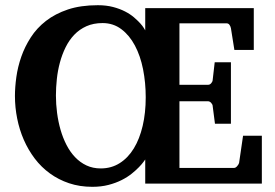

<svg xmlns="http://www.w3.org/2000/svg" viewBox="-20 -702 1052 734"><path d="M537.1 -330.1Q537.1 -385.7 526.9 -437.3Q516.6 -488.8 495.8 -527.8Q475.1 -566.9 444.1 -590.3Q413.1 -613.8 372.1 -613.8Q337.4 -613.8 310.5 -601.8Q283.7 -589.8 263.9 -569.1Q244.1 -548.3 230.7 -521Q217.3 -493.7 209 -462.9Q200.7 -432.1 197.3 -399.7Q193.8 -367.2 193.8 -336.9Q193.8 -303.7 198.2 -270.3Q202.6 -236.8 211.4 -206.1Q220.2 -175.3 234.1 -148.2Q248 -121.1 267.1 -101.1Q286.1 -81.1 310.5 -69.6Q335 -58.1 365.2 -58.1Q405.8 -58.1 437.7 -78.4Q469.7 -98.6 491.7 -134.8Q513.7 -170.9 525.4 -220.7Q537.1 -270.5 537.1 -330.1ZM535.2 0V-92.3Q534.2 -90.8 528.3 -82.8Q522.5 -74.7 511.2 -63Q500 -51.3 483.6 -38.1Q467.3 -24.9 445.1 -13.7Q422.9 -2.4 394.8 4.9Q366.7 12.2 333 12.2Q284.7 12.2 244.1 -1.5Q203.6 -15.1 170.7 -39.1Q137.7 -63 112.8 -95.9Q87.9 -128.9 71 -167.5Q54.2 -206.1 45.7 -248.8Q37.1 -291.5 37.1 -335Q37.1 -368.7 42.5 -407.5Q47.9 -446.3 61.3 -484.9Q74.7 -523.4 97.7 -559.1Q120.6 -594.7 155.8 -622.1Q190.9 -649.4 239.7 -665.8Q288.6 -682.1 354 -682.1Q386.2 -682.1 412.1 -675.3Q438 -668.5 458 -658.2Q478 -647.9 492.2 -635.7Q506.3 -623.5 515.9 -613Q525.4 -602.5 530 -594.7Q534.7 -586.9 535.2 -585.9V-670.9H950.2V-511.2H876L862.8 -594.2Q861.3 -601.6 857.2 -607.2Q853 -612.8 846.2 -612.8H666V-377.9H775.9Q782.7 -377.9 787.8 -384.3Q793 -390.6 793 -396L800.8 -463.9H862.8V-229H801.8L793 -296.9Q793 -302.2 787.4 -308.6Q781.7 -314.9 774.9 -314.9H666V-60.1H875Q880.9 -60.1 886.7 -66.9Q892.6 -73.7 894 -79.1L909.2 -183.1H981V0Z"/></svg>

Font: Charis SIL Eur
Style: Bold
Weight: 700
Foundry: SIL International
Version: Version 5.000